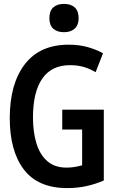

<svg xmlns="http://www.w3.org/2000/svg" viewBox="-20 -954 603 984"><path d="M325 10Q175 10 102.5 -85Q30 -180 30 -349Q30 -524 107 -624.5Q184 -725 332 -725Q384 -725 428 -713Q472 -701 508 -681L470 -584Q440 -602 408.5 -611Q377 -620 339 -620Q244 -620 196.5 -551Q149 -482 149 -352Q149 -278 166.5 -220Q184 -162 222 -128.5Q260 -95 321 -95Q344 -95 364 -98.5Q384 -102 401 -107V-290H299V-392H512V-29Q468 -10 422 0Q376 10 325 10ZM308 -789Q273 -789 253 -807Q233 -825 233 -861Q233 -898 253 -916Q273 -934 308 -934Q343 -934 363 -916Q383 -898 383 -861Q383 -826 363 -807.5Q343 -789 308 -789Z"/></svg>

Font: Noto Sans Mono SemiCondensed SemiBold
Style: Regular
Weight: 600
Width: 4
Designer: Monotype Design Team
Foundry: Monotype Imaging Inc.
Version: Version 2.014; ttfautohint (v1.8.4.7-5d5b)